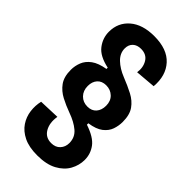

<svg xmlns="http://www.w3.org/2000/svg" viewBox="-257 -736 952 952"><g transform="rotate(45 218.5 -260.5)"><path d="M221 154Q163 154 125.5 135.5Q88 117 68 87Q48 57 43.5 21.5Q39 -14 47 -48L157 -52Q149 -4 168 29Q187 62 227 62Q257 62 274 43.5Q291 25 291 -2Q291 -42 261.5 -67Q232 -92 184 -109Q148 -122 114.5 -139.5Q81 -157 60 -186Q39 -215 39 -264Q39 -292 49.5 -318.5Q60 -345 86.5 -364.5Q113 -384 161 -392V-401Q94 -415 66.5 -451Q39 -487 39 -531Q39 -595 85.5 -635Q132 -675 214 -675Q305 -675 349.5 -626Q394 -577 387 -497L280 -488Q286 -526 268.5 -555Q251 -584 212 -584Q185 -584 169 -569Q153 -554 153 -528Q153 -494 180.5 -467.5Q208 -441 251 -424Q294 -407 328.5 -389Q363 -371 383.5 -342Q404 -313 404 -263Q404 -236 395 -210Q386 -184 361 -164.5Q336 -145 288 -138V-128Q354 -106 379 -72.5Q404 -39 404 3Q404 41 385 75.5Q366 110 325.5 132Q285 154 221 154ZM226 -193Q256 -193 272.5 -212Q289 -231 289 -262Q289 -295 268.5 -314.5Q248 -334 218 -334Q188 -334 171.5 -315.5Q155 -297 155 -267Q155 -234 175 -213.5Q195 -193 226 -193Z"/></g></svg>

Font: Bricolage Grotesque 10pt Condensed SemiBold
Style: Regular
Weight: 600
Width: 3
Designer: Mathieu Triay
Foundry: Atelier Triay
Version: Version 1.000; ttfautohint (v1.8.4.7-5d5b);gftools[0.9.32]